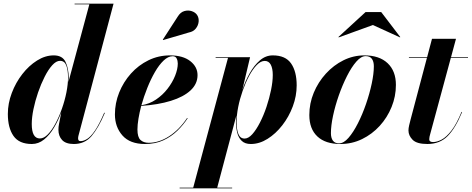

<svg xmlns="http://www.w3.org/2000/svg" viewBox="-20 -770 2555 1040"><path d="M352 -349.5Q352 -338.5 350.5 -325L464 -746.5H384V-750H595L405 -35Q403 -27.5 403 -19.5Q403 -14.5 405.8 -10Q408.5 -5.5 416.5 -5.5Q433 -5.5 452.5 -17.8Q472 -30 494.8 -63.2Q517.5 -96.5 544.5 -159.5L548 -158.5Q512.5 -75.5 475.8 -32.8Q439 10 380 10Q336.5 10 316.5 -11.5Q296.5 -33 296.5 -67Q296.5 -83.5 299.5 -97.5L312 -162Q295.5 -117 272 -77.8Q248.5 -38.5 218.5 -14.2Q188.5 10 152.5 10Q83.5 10 53 -33.8Q22.5 -77.5 22.5 -152.5Q22.5 -210 43.8 -266.2Q65 -322.5 100.8 -368.5Q136.5 -414.5 180.8 -442.2Q225 -470 271 -470Q318.5 -470 335.2 -434.2Q352 -398.5 352 -349.5ZM348.5 -351Q348.5 -390.5 339 -415.5Q329.5 -440.5 305 -440.5Q284.5 -440.5 263 -416.8Q241.5 -393 221.8 -354Q202 -315 186.2 -269.2Q170.5 -223.5 161.2 -178.5Q152 -133.5 152 -98.5Q152 -20 196 -20Q217.5 -20 239.2 -42.2Q261 -64.5 280.5 -101Q300 -137.5 315.5 -181.5Q331 -225.5 339.8 -269.8Q348.5 -314 348.5 -351Z M1003 -594 863.5 -553 862 -555.5 943 -680.5Q957.5 -704 978.5 -710Q999.5 -716 1018.8 -709.5Q1038 -703 1047.5 -689Q1058 -673 1056 -652.5Q1054 -632 1040.5 -615.2Q1027 -598.5 1003 -594ZM724.5 -68.5Q724.5 -27 741 -11.8Q757.5 3.5 785 3.5Q841.5 3.5 896.2 -32Q951 -67.5 993.5 -131L996.5 -129.5Q973.5 -94 940.8 -62Q908 -30 864.8 -10Q821.5 10 765.5 10Q684 10 643.2 -36.2Q602.5 -82.5 602.5 -150Q602.5 -211.5 625.5 -268.8Q648.5 -326 689.2 -371.5Q730 -417 784.2 -443.5Q838.5 -470 900.5 -470Q971 -470 1010.5 -439Q1050 -408 1050 -363Q1050 -315.5 1012 -280.2Q974 -245 905.5 -223.8Q837 -202.5 745 -196.5Q735.5 -160.5 730 -127.2Q724.5 -94 724.5 -68.5ZM915.5 -465.5Q891 -465.5 866.2 -442Q841.5 -418.5 819 -379.5Q796.5 -340.5 777.8 -293.5Q759 -246.5 746 -200Q789 -206.5 825 -230.8Q861 -255 887.5 -289.2Q914 -323.5 928.5 -359.8Q943 -396 943 -426Q943 -441 937 -453.2Q931 -465.5 915.5 -465.5Z M1258 -110.5Q1258 -125.5 1260.5 -145L1156.5 246.5H1237.5V250H953V246.5H1026.5L1215 -456.5H1148V-460H1334.5L1292.5 -282.5Q1308.5 -330.5 1332.5 -373.2Q1356.5 -416 1387.8 -443Q1419 -470 1457.5 -470Q1526.5 -470 1556.8 -426.2Q1587 -382.5 1587 -307.5Q1587 -250 1566 -193.8Q1545 -137.5 1509.2 -91.5Q1473.5 -45.5 1429.2 -17.8Q1385 10 1338.5 10Q1307 10 1289.5 -6.8Q1272 -23.5 1265 -51Q1258 -78.5 1258 -110.5ZM1261.5 -109Q1261.5 -69.5 1271.2 -44.5Q1281 -19.5 1305 -19.5Q1325.5 -19.5 1346.8 -43.2Q1368 -67 1388 -106Q1408 -145 1423.5 -191.2Q1439 -237.5 1448.2 -282.8Q1457.5 -328 1457.5 -364Q1457.5 -399 1446.8 -419.5Q1436 -440 1414 -440Q1392.5 -440 1370.8 -417.8Q1349 -395.5 1329.5 -359Q1310 -322.5 1294.5 -278.5Q1279 -234.5 1270.2 -190.2Q1261.5 -146 1261.5 -109Z M2000 -634.5 1815 -567.5 1813 -569.5 1960 -704.5H2045L2148 -569.5L2146.5 -567.5ZM1824 10Q1742.5 10 1699 -31Q1655.5 -72 1655.5 -147Q1655.5 -210 1679.5 -267.8Q1703.5 -325.5 1745.2 -371.2Q1787 -417 1840.5 -443.5Q1894 -470 1953.5 -470Q2035 -470 2079.8 -427.5Q2124.5 -385 2124.5 -310Q2124.5 -248 2101.2 -190.8Q2078 -133.5 2036.8 -88.2Q1995.5 -43 1941 -16.5Q1886.5 10 1824 10ZM1817 6.5Q1841.5 6.5 1867.8 -23.5Q1894 -53.5 1918.5 -101.8Q1943 -150 1962.5 -206.5Q1982 -263 1993.5 -317Q2005 -371 2005 -411Q2005 -436.5 1994.5 -451.2Q1984 -466 1960.5 -466Q1936 -466 1910 -436.2Q1884 -406.5 1859.5 -358Q1835 -309.5 1815.2 -253.2Q1795.5 -197 1784 -143Q1772.5 -89 1772.5 -48.5Q1772.5 -23 1783.2 -8.2Q1794 6.5 1817 6.5Z M2483 -163Q2447.5 -76.5 2405 -33.2Q2362.5 10 2295 10Q2237.5 10 2215 -12.8Q2192.5 -35.5 2192.5 -63.5Q2192.5 -75 2196.2 -91.2Q2200 -107.5 2204 -122.5L2292.5 -456.5H2195V-460H2293.5L2320 -560H2450L2423 -460H2515V-456.5H2422L2309.5 -41Q2308 -35.5 2306.5 -29Q2305 -22.5 2305 -15.5Q2305 -0.5 2326 -0.5Q2347 -0.5 2372.5 -14Q2398 -27.5 2425.5 -62.8Q2453 -98 2480 -164Z"/></svg>

Font: Bodoni* 48pt
Style: Bold Italic
Weight: 700
Italic angle: -13°
Version: Version 2.3